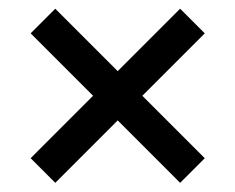

<svg xmlns="http://www.w3.org/2000/svg" viewBox="-20 -594 526 429"><path d="M103.5 -185.5 48.5 -240.5 188 -380 48.5 -519.5 103.5 -574.5 243 -435 382.5 -574.5 437.5 -519.5 298 -380 437.5 -240.5 382.5 -185.5 243 -325Z"/></svg>

Font: Encode Sans SC Condensed Medium
Style: Regular
Weight: 500
Width: 3
Designer: Multiple Designers
Foundry: Impallari Type
Version: Version 3.002